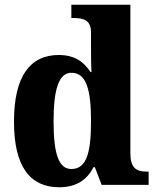

<svg xmlns="http://www.w3.org/2000/svg" viewBox="-20 -780 662 810"><path d="M230 10C303 10 347 -22 375 -75H380L409 0H607V-56H599C554 -56 530 -72 530 -134V-760H281V-704H289C330 -704 364 -697 364 -643V-588C364 -550 364 -506 366 -476H362C335 -517 297 -548 228 -548C108 -548 39 -460 39 -267C39 -75 108 10 230 10ZM281 -67C227 -67 206 -133 206 -268C206 -400 227 -473 281 -473C345 -473 364 -400 364 -269C364 -135 345 -67 281 -67Z"/></svg>

Font: Noto Serif Sinhala SemiCondensed ExtraBold
Style: Regular
Weight: 800
Width: 4
Designer: Jelle Bosma - Monotype Design Team
Foundry: Monotype Imaging Inc.
Version: Version 2.007